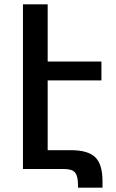

<svg xmlns="http://www.w3.org/2000/svg" viewBox="-20 -780 534 886"><path d="M453 56V86H340V74Q340 33 326.5 16.5Q313 0 277 0H86V-760H200V-496H448V-409H200V-87H307Q386 -87 419.5 -54.5Q453 -22 453 56Z"/></svg>

Font: Noto Sans Armenian Medium
Style: Regular
Weight: 500
Designer: Monotype Design team
Foundry: Monotype Imaging Inc.
Version: Version 1.000